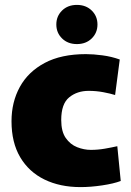

<svg xmlns="http://www.w3.org/2000/svg" viewBox="-20 -752 533 784"><path d="M309 12Q225 12 161.5 -19Q98 -50 62.5 -110Q27 -170 27 -257Q27 -335 61 -397Q95 -459 162.5 -495Q230 -531 331 -531Q361 -531 398.5 -526Q436 -521 469 -509L450 -364Q431 -370 402 -375.5Q373 -381 342 -381Q295 -381 262.5 -354.5Q230 -328 230 -262Q230 -215 248.5 -188.5Q267 -162 295 -151Q323 -140 351 -140Q380 -140 408.5 -145Q437 -150 459 -155L473 -13Q444 -2 397 5Q350 12 309 12ZM294 -572Q257 -572 233.5 -595Q210 -618 210 -652Q210 -686 233.5 -709Q257 -732 294 -732Q331 -732 354.5 -709Q378 -686 378 -652Q378 -618 354.5 -595Q331 -572 294 -572Z"/></svg>

Font: Murecho Black
Style: Regular
Weight: 900
Designer: Neil Summerour
Foundry: Positype
Version: Version 1.010; ttfautohint (v1.8.3)